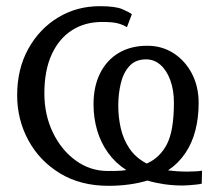

<svg xmlns="http://www.w3.org/2000/svg" viewBox="-20 -590 700 621"><path d="M330.5 11Q240.5 11 174.2 -29.2Q108 -69.5 71.8 -136.2Q35.5 -203 35.5 -282Q35.5 -367 71.5 -432Q107.5 -497 168 -533.5Q228.5 -570 302.5 -570Q353 -570 375.2 -560.5Q397.5 -551 406.5 -544L390.5 -502Q380 -509 363 -514Q346 -519 310.5 -519Q254.5 -519 212.5 -492Q170.5 -465 147 -413.5Q123.5 -362 123.5 -288Q123.5 -218.5 151 -161.5Q178.5 -104.5 225 -70.8Q271.5 -37 328.5 -37Q344.5 -37 354.8 -37.2Q365 -37.5 372.5 -38Q380 -38.5 388.5 -40Q353 -63 329.5 -95.8Q306 -128.5 294.2 -168.5Q282.5 -208.5 282.5 -253Q282.5 -310.5 303.8 -353Q325 -395.5 364 -418.8Q403 -442 456.5 -442Q504 -442 541.5 -417.8Q579 -393.5 600.8 -351.8Q622.5 -310 622.5 -257Q622.5 -209.5 612 -168.5Q601.5 -127.5 579.5 -94.8Q557.5 -62 523.5 -39Q534 -37.5 551.2 -36.2Q568.5 -35 586.5 -35Q601 -35 613.2 -35.8Q625.5 -36.5 633.5 -38L632.5 4Q627 5.5 616.2 6.8Q605.5 8 593.2 9Q581 10 571.5 10Q539.5 10 510.8 5.8Q482 1.5 456.5 -6Q430.5 2 398.5 6.5Q366.5 11 330.5 11ZM454.5 -61Q497.5 -80 520 -123.8Q542.5 -167.5 542.5 -258Q542.5 -298.5 531 -330.2Q519.5 -362 499.2 -380Q479 -398 452.5 -398Q418.5 -398 398.8 -376.5Q379 -355 370.8 -320.8Q362.5 -286.5 362.5 -248Q362.5 -211.5 370.5 -175.8Q378.5 -140 398.5 -110Q418.5 -80 454.5 -61Z"/></svg>

Font: Merriweather Light
Style: Regular
Weight: 300
Designer: Eben Sorkin
Foundry: Eben Sorkin
Version: Version 2.100